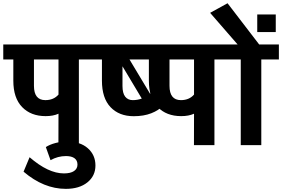

<svg xmlns="http://www.w3.org/2000/svg" viewBox="-35 -907 1763 1200"><path d="M248.5 -281.2Q300.3 -281.2 330.6 -315.9V-535.2H177.2V-370.6Q177.2 -281.2 248.5 -281.2ZM250 -181.2Q158.2 -181.2 103.3 -237.8Q48.3 -294.4 48.3 -402.8V-535.2H-14.6V-628.9H568.4V-535.2H458V0H330.1L330.6 -196.3Q297.4 -181.2 250 -181.2Z M383.3 -22.5Q466.8 -22.5 514.2 19.8Q561.5 62 561.5 127.2Q561.5 192.4 511.2 232.9Q460.9 273.4 376.5 273.4Q238.3 273.4 112.3 166L149.9 75.7Q266.6 176.8 364.3 176.8Q405.8 176.8 427.5 162.1Q449.2 147.5 449.2 121.6Q449.2 95.7 430.7 82Q412.1 68.4 377.4 68.4Q326.2 68.4 280.8 94.2L251.5 12.2Q275.4 -3.4 310.8 -12.9Q346.2 -22.5 383.3 -22.5Z M800.8 -180.7Q709.5 -180.7 655.8 -237.3Q602.1 -293.9 602.1 -402.8V-535.2H539.1V-628.9H895.5V-535.2H774.4L902.8 -321.3Q920.4 -336.4 932.1 -352.5L981.9 -245.1Q957 -217.3 910.2 -199Q863.3 -180.7 800.8 -180.7ZM730.5 -370.6Q730.5 -324.2 747.6 -302.7Q764.6 -281.2 794.7 -281.2Q824.7 -281.2 851.1 -291L730.5 -492.7Z M1095.7 -281.2Q1147.5 -281.2 1177.7 -315.9V-535.2H1024.4V-370.6Q1024.4 -281.2 1095.7 -281.2ZM1097.2 -181.2Q1005.4 -181.2 950.4 -237.8Q895.5 -294.4 895.5 -402.8V-535.2H832.5V-628.9H1415.5V-535.2H1305.2V0H1177.2L1177.7 -196.3Q1144.5 -181.2 1097.2 -181.2Z M1469.7 0V-535.2H1386.2V-628.9H1450.2L1278.3 -826.7L1387.2 -886.7L1585 -628.9H1708V-535.2H1598.1V0Z M1688.5 -816.4V-706.5H1572.8V-816.4Z"/></svg>

Font: Yantramanav
Style: Bold
Weight: 700
Version: Version 1.001;PS 1.0;hotconv 1.0.72;makeotf.lib2.5.5900; ttf